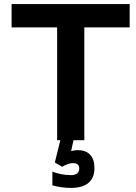

<svg xmlns="http://www.w3.org/2000/svg" viewBox="-20 -690 671 945"><path d="M618.2 -669.9V-555.2H395V0H341.8L330.1 53.2Q352.1 48.8 361.8 48.8Q401.9 48.8 423.3 71.3Q444.8 93.8 444.8 137.2Q444.8 185.5 415.3 210.2Q385.7 234.9 329.1 234.9Q282.2 234.9 237.8 222.2V154.8Q283.2 171.9 328.1 171.9Q370.1 171.9 370.1 139.2Q370.1 112.8 338.9 112.8Q315.9 112.8 286.1 130.9L250 109.9L276.9 0H261.2V-555.2H37.1V-669.9Z"/></svg>

Font: LT Wave Text Bold
Style: Regular
Weight: 700
Designer: Daniel Lyons
Version: Version 2.5 (Glyphs App)